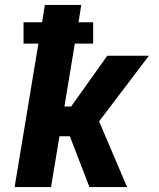

<svg xmlns="http://www.w3.org/2000/svg" viewBox="-20 -755 640 775"><path d="M39 0 135 -579H75V-665H150L161 -735H308L297 -665H356V-579H282L240 -325H267L413 -530H581L380 -265L493 0H341L262 -205H220L186 0Z"/></svg>

Font: Iosevka Curly HvExObl
Style: Regular
Weight: 900
Width: 7
Italic angle: -9°
Monospace: yes
Designer: Belleve Invis
Foundry: Belleve Invis
Version: Version 11.1.0; ttfautohint (v1.8.3)